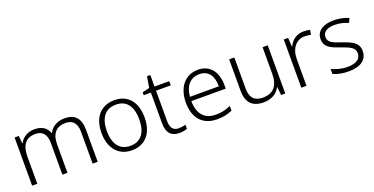

<svg xmlns="http://www.w3.org/2000/svg" viewBox="-24 -1320 3884 1992"><g transform="rotate(-20 1917.5 -324.5)"><path d="M644 -542C561 -542 499 -506 468 -443H465C443 -509 387 -542 310 -542C227 -542 173 -500 146 -448H142L134 -532H88V0H145V-302C145 -431 201 -493 302 -493C376 -493 422 -448 422 -353V0H478V-311C478 -435 534 -493 636 -493C710 -493 756 -448 756 -353V0H812V-355C812 -485 749 -542 644 -542Z M1427 -267C1427 -432 1344 -542 1192 -542C1042 -542 951 -439 951 -267C951 -99 1041 10 1188 10C1343 10 1427 -100 1427 -267ZM1010 -267C1010 -408 1071 -493 1191 -493C1316 -493 1368 -399 1368 -267C1368 -131 1313 -39 1189 -39C1067 -39 1010 -130 1010 -267Z M1722 -39C1661 -39 1633 -77 1633 -151V-486H1796V-532H1633V-659H1596L1576 -537L1497 -518V-486H1576V-148C1576 -37 1626 10 1715 10C1748 10 1779 3 1799 -5V-51C1780 -44 1752 -39 1722 -39Z M2114 -542C1966 -542 1881 -424 1881 -262C1881 -95 1969 10 2129 10C2197 10 2245 -1 2298 -24V-76C2239 -50 2197 -40 2131 -40C2009 -40 1941 -118 1940 -259H2320V-298C2320 -440 2250 -542 2114 -542ZM2113 -494C2214 -494 2261 -418 2261 -306H1942C1952 -427 2015 -494 2113 -494Z M2883 -532H2826V-242C2826 -107 2768 -39 2651 -39C2561 -39 2514 -87 2514 -189V-532H2457V-184C2457 -53 2521 10 2644 10C2735 10 2796 -33 2825 -91H2828L2837 0H2883Z M3279 -541C3199 -541 3144 -493 3117 -433H3114L3108 -532H3060V0H3117V-292C3117 -411 3179 -489 3276 -489C3300 -489 3321 -486 3342 -480L3351 -533C3330 -538 3305 -541 3279 -541Z M3789 -141C3789 -235 3714 -264 3619 -297C3527 -329 3475 -345 3475 -408C3475 -464 3524 -494 3608 -494C3661 -494 3715 -480 3756 -462L3777 -509C3731 -529 3675 -542 3611 -542C3495 -542 3420 -492 3420 -406C3420 -313 3488 -287 3587 -253C3683 -220 3733 -196 3733 -137C3733 -76 3689 -38 3584 -38C3521 -38 3459 -56 3412 -79V-24C3451 -5 3509 10 3583 10C3714 10 3789 -45 3789 -141Z"/></g></svg>

Font: Noto Sans Devanagari UI Light
Style: Regular
Weight: 300
Designer: Jelle Bosma - Monotype Design Team
Foundry: Monotype Imaging Inc.
Version: Version 2.004